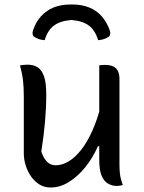

<svg xmlns="http://www.w3.org/2000/svg" viewBox="-20 -824 640 855"><path d="M102 -536Q128 -536 146.5 -525Q165 -514 175.5 -485.5Q186 -457 186 -403Q186 -371 184.5 -341.5Q183 -312 180.5 -282.5Q178 -253 174 -221Q170 -189 164 -149Q174 -119 189.5 -103.5Q205 -88 228 -88Q257 -88 286 -105.5Q315 -123 342 -157.5Q369 -192 391.5 -242.5Q414 -293 431 -359V-173H416Q393 -120 359 -78.5Q325 -37 286 -13Q247 11 205 11Q178 11 156.5 -2Q135 -15 119.5 -36.5Q104 -58 95 -85.5Q86 -113 86 -141Q86 -184 86 -226Q86 -268 86 -310.5Q86 -353 86 -394Q86 -435 82.5 -465.5Q79 -496 69 -533Q78 -534 85.5 -535Q93 -536 102 -536ZM447 -535Q470 -535 484.5 -528Q499 -521 505.5 -507Q512 -493 512 -472Q512 -405 512 -341.5Q512 -278 512 -216.5Q512 -155 512 -93Q512 -72 513.5 -56Q515 -40 518.5 -26.5Q522 -13 527 0Q523 1 518 2Q513 3 508.5 3.5Q504 4 499 4Q478 4 460 -7Q442 -18 432 -43Q422 -68 422 -111Q422 -183 422 -254.5Q422 -326 422 -396Q422 -466 422 -533Q427 -534 430.5 -534Q434 -534 438.5 -534.5Q443 -535 447 -535ZM298 -735Q248 -731 220 -710Q192 -689 179 -645Q165 -646 153 -650Q141 -654 131 -661Q126 -665 125 -673Q124 -681 128 -691Q140 -727 163.5 -752.5Q187 -778 219.5 -791Q252 -804 294 -804H302Q344 -804 376.5 -791Q409 -778 432 -752.5Q455 -727 468 -691Q472 -681 471 -673Q470 -665 465 -661Q455 -654 443 -650Q431 -646 417 -645Q404 -689 376 -710Q348 -731 298 -735Z"/></svg>

Font: Recursive Monospace Casual
Style: Regular
Weight: 400
Version: Version 1.047